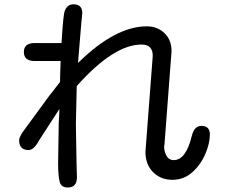

<svg xmlns="http://www.w3.org/2000/svg" viewBox="-20 -795 1040 876"><path d="M252.9 36.1Q245.1 9.8 245.1 -51.8L248 -233.4L250 -265.6L251 -297.9L158.2 -154.3Q134.8 -110.4 110.4 -110.4Q67.4 -110.4 67.4 -155.3Q67.4 -172.9 95.7 -209L202.1 -354.5L253.9 -420.9L254.9 -469.7L256.8 -516.6H138.7Q88.9 -516.6 88.9 -557.6Q88.9 -598.6 138.7 -598.6H260.7Q268.6 -729.5 275.4 -745.1Q287.1 -775.4 314.5 -775.4Q355.5 -775.4 355.5 -735.4L351.6 -696.3L337.9 -533.2L335.9 -507.8Q505.9 -674.8 649.4 -674.8Q702.1 -674.8 735.4 -638.7Q762.7 -608.4 762.7 -561.5L730.5 -136.7L729.5 -131.8Q726.6 -111.3 737.8 -87.9Q749 -64.5 772.5 -64.5Q828.1 -64.5 854.5 -172.9Q866.2 -220.7 898.4 -220.7Q937.5 -220.7 937.5 -181.6Q937.5 -140.6 916.5 -91.8Q895.5 -43 856.9 -8.8Q818.4 25.4 766.6 25.4Q712.9 25.4 678.2 -9.8Q643.6 -44.9 643.6 -102.5L674.8 -512.7L675.8 -524.4L676.8 -541Q676.8 -591.8 626 -591.8Q499 -591.8 330.1 -402.3L326.2 -228.5L329.1 -55.7L331.1 13.7Q331.1 60.5 289.1 60.5Q259.8 60.5 252.9 36.1Z"/></svg>

Font: jf-openhuninn-2.0
Style: Regular
Weight: 400
Designer: [Kosugi Maru]
Designed by MOTOYA      

[Varela Round]
Joe Prince (Latin component); Avraham Cornfeld (Hebrew component)
Foundry: justfont CO.,LTD.
Version: 2.0